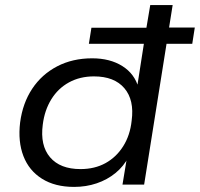

<svg xmlns="http://www.w3.org/2000/svg" viewBox="-20 -725 785 754"><path d="M271 9Q196 9 145 -23Q94 -55 72 -112Q50 -169 59 -244Q69 -320 106.5 -376.5Q144 -433 204.5 -464.5Q265 -496 342 -496Q412 -496 460.5 -465.5Q509 -435 524 -380H518L545 -553H329L339 -616H555L570 -705H658L644 -617H745L735 -553H634L546 0H461L479 -109H485Q466 -72 433.5 -45.5Q401 -19 359.5 -5Q318 9 271 9ZM296 -61Q352 -61 394.5 -84.5Q437 -108 464 -151Q491 -194 497 -251Q508 -332 468.5 -378.5Q429 -425 349 -425Q294 -425 251 -401.5Q208 -378 181.5 -335Q155 -292 148 -236Q137 -154 176.5 -107.5Q216 -61 296 -61Z"/></svg>

Font: Nunito Sans 10pt SemiExpanded
Style: Italic
Weight: 400
Width: 6
Italic angle: -9°
Designer: Vernon Adams
Foundry: Vernon Adams
Version: Version 3.101;gftools[0.9.27]